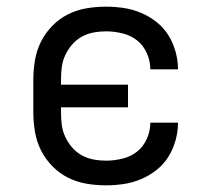

<svg xmlns="http://www.w3.org/2000/svg" viewBox="-20 -548 640 576"><path d="M298 8Q268 8 239 3Q210 -2 184 -15Q158 -28 137 -49.5Q116 -71 103 -97Q90 -123 85 -152Q80 -181 80 -210V-310Q80 -339 85 -368Q90 -397 103 -423Q116 -449 137 -470.5Q158 -492 184 -505Q210 -518 239 -523Q268 -528 298 -528Q325 -528 351.5 -524Q378 -520 403 -509.5Q428 -499 449.5 -482Q471 -465 485 -442.5Q499 -420 506.5 -393.5Q514 -367 514 -340Q514 -340 514 -340Q514 -340 514 -340H431Q431 -340 431 -340Q431 -340 431 -340Q431 -365 420.5 -388.5Q410 -412 391 -427Q372 -442 347 -448Q322 -454 298 -454Q279 -454 260.5 -450.5Q242 -447 225.5 -438Q209 -429 196.5 -414.5Q184 -400 176 -383Q168 -366 165.5 -347.5Q163 -329 163 -310V-294H364V-226H163V-210Q163 -191 165.5 -172.5Q168 -154 176 -137Q184 -120 196.5 -105.5Q209 -91 225.5 -82Q242 -73 260.5 -69.5Q279 -66 298 -66Q322 -66 347 -72Q372 -78 391 -93Q410 -108 420.5 -131.5Q431 -155 431 -180Q431 -180 431 -180Q431 -180 431 -180H514Q514 -180 514 -180Q514 -180 514 -180Q514 -153 506.5 -126.5Q499 -100 485 -77.5Q471 -55 449.5 -38Q428 -21 403 -10.5Q378 0 351.5 4Q325 8 298 8Z"/></svg>

Font: Iosevka Meiseki Sans
Style: Regular
Weight: 400
Monospace: yes
Designer: Belleve Invis
Foundry: Belleve Invis
Version: Version 11.2.6; ttfautohint (v1.8.4)